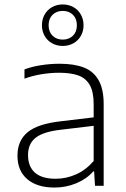

<svg xmlns="http://www.w3.org/2000/svg" viewBox="-20 -835 568 863"><path d="M446 -367V0H407L403 -64.5H399Q370 -31 323.5 -11.5Q277 8 225 8Q146.5 8 102.5 -29.8Q58.5 -67.5 58.5 -135Q58.5 -203 104 -240.5Q149.5 -278 250 -289.5L401 -307.5V-367Q401 -422 383.5 -452.8Q366 -483.5 332.2 -495.8Q298.5 -508 245.5 -508Q209 -508 169 -501.8Q129 -495.5 90 -481.5V-523Q122.5 -535.5 164.8 -542Q207 -548.5 247.5 -548.5Q313.5 -548.5 357 -531.5Q400.5 -514.5 423.2 -474.5Q446 -434.5 446 -367ZM401 -111.5V-269.5L250.5 -251.5Q173.5 -242.5 139.8 -215.5Q106 -188.5 106 -138.5Q106 -86.5 137 -59Q168 -31.5 230 -31.5Q278 -31.5 322.5 -51.5Q367 -71.5 401 -111.5ZM168.5 -721.5Q168.5 -748 180.5 -769.5Q192.5 -791 214 -803Q235.5 -815 262 -815Q288.5 -815 310 -803Q331.5 -791 343.5 -769.5Q355.5 -748 355.5 -721.5Q355.5 -695 343.5 -673.8Q331.5 -652.5 310 -640.5Q288.5 -628.5 262 -628.5Q235.5 -628.5 214 -640.5Q192.5 -652.5 180.5 -673.8Q168.5 -695 168.5 -721.5ZM325.5 -721.5Q325.5 -751 307.8 -768.5Q290 -786 262 -786Q234 -786 216.2 -768.5Q198.5 -751 198.5 -721.5Q198.5 -692 216.2 -674.5Q234 -657 262 -657Q290 -657 307.8 -674.5Q325.5 -692 325.5 -721.5Z"/></svg>

Font: Encode Sans Semi Expanded ExLight
Style: Regular
Weight: 275
Width: 6
Designer: Multiple Designers
Foundry: Impallari Type
Version: Version 2.000